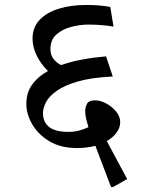

<svg xmlns="http://www.w3.org/2000/svg" viewBox="-20 -616 583 773"><path d="M435 137H427L364 -29Q330 -20 290 -20Q224 -20 178.5 -47.5Q133 -75 109.5 -116Q86 -157 86 -197Q86 -243 109.5 -275.5Q133 -308 173 -330Q143 -360 127 -394Q111 -428 111 -460Q111 -506 139.5 -536Q168 -566 217 -581Q266 -596 326 -596Q356 -596 379.5 -594Q403 -592 424 -588L437 -509Q419 -512 393 -514.5Q367 -517 335 -517Q303 -517 267.5 -508Q232 -499 207.5 -477.5Q183 -456 183 -418Q183 -394 196 -378Q209 -362 226 -354Q266 -368 312 -376.5Q358 -385 407 -389L434 -308Q350 -304 295.5 -288.5Q241 -273 209.5 -251Q178 -229 165.5 -205Q153 -181 153 -161Q153 -124 178 -104.5Q203 -85 256 -85Q279 -85 299 -90.5Q319 -96 336 -104Q332 -118 327.5 -135Q323 -152 323 -168Q323 -185 330.5 -198.5Q338 -212 363 -212Q384 -212 407.5 -199.5Q431 -187 447.5 -167Q464 -147 464 -124Q464 -103 450 -83Q436 -63 410 -48L492 105Z"/></svg>

Font: Tiro Devanagari Hindi
Style: Italic
Weight: 400
Italic angle: -11°
Designer: Devanagari: John Hudson & Fiona Ross, assisted by Paul Hanslow. Latin: John Hudson with Paul Hanslow, assisted by Kaja S
Foundry: Tiro Typeworks Ltd.
Version: Version 1.52